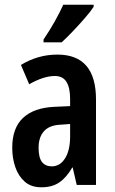

<svg xmlns="http://www.w3.org/2000/svg" viewBox="-20 -786 489 816"><path d="M224 -554Q388 -554 388 -363V0H306L289 -74H287Q263 -32 232.5 -11Q202 10 156 10Q112 10 85 -14Q58 -38 45 -76Q32 -114 32 -158Q32 -242 78 -285Q124 -328 211 -332L278 -335V-366Q278 -413 262.5 -438Q247 -463 213 -463Q166 -463 104 -428L69 -510Q141 -554 224 -554ZM237 -256Q190 -254 167 -228.5Q144 -203 144 -158Q144 -116 158.5 -97.5Q173 -79 200 -79Q235 -79 256.5 -113Q278 -147 278 -207V-259ZM378 -757Q365 -737 341 -709.5Q317 -682 290.5 -654Q264 -626 242 -606H165V-618Q192 -658 213 -695.5Q234 -733 249 -766H378Z"/></svg>

Font: Noto Sans Gurmukhi ExtraCondensed SemiBold
Style: Regular
Weight: 600
Width: 2
Designer: Jelle Bosma - Monotype Design Team
Foundry: Monotype Imaging Inc.
Version: Version 2.004; ttfautohint (v1.8.4.7-5d5b)